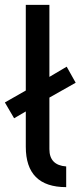

<svg xmlns="http://www.w3.org/2000/svg" viewBox="-20 -760 333 789"><path d="M0 -339 86 -388V-740H183V-444L254 -486L291 -420L183 -359V-147Q183 -81 252 -76V9Q86 9 86 -157V-302L38 -274Z"/></svg>

Font: Oxanium Medium
Style: Regular
Weight: 500
Designer: Severin Meyer
Version: Version 1.001